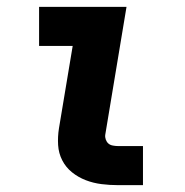

<svg xmlns="http://www.w3.org/2000/svg" viewBox="-20 -540 540 560"><path d="M324 0Q300 0 276 -3Q252 -6 230 -14.5Q208 -23 190 -37.5Q172 -52 161.5 -72.5Q151 -93 149.5 -117Q148 -141 152 -166L192 -406H94V-520H349L287 -147Q286 -140 288.5 -133Q291 -126 296 -121.5Q301 -117 309 -115.5Q317 -114 324 -114H397V0Z"/></svg>

Font: Iosevka Curly Slab Heavy
Style: Italic
Weight: 900
Italic angle: -9°
Monospace: yes
Designer: Belleve Invis
Foundry: Belleve Invis
Version: Version 22.1.2; ttfautohint (v1.8.4)